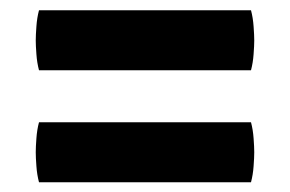

<svg xmlns="http://www.w3.org/2000/svg" viewBox="-20 -512 580 384"><path d="M58 -147.5Q54 -162.5 52.8 -179.8Q51.5 -197 51.5 -207.5Q51.5 -218 52.8 -235.2Q54 -252.5 58 -267.5H482Q486 -252.5 487.2 -235.2Q488.5 -218 488.5 -207.5Q488.5 -197 487.2 -179.8Q486 -162.5 482 -147.5ZM58 -371.5Q54 -386.5 52.8 -403.8Q51.5 -421 51.5 -431Q51.5 -441.5 52.8 -459Q54 -476.5 58 -491.5H482Q486 -476.5 487.2 -459Q488.5 -441.5 488.5 -431Q488.5 -421 487.2 -403.8Q486 -386.5 482 -371.5Z"/></svg>

Font: Signika Negative Light
Style: Bold
Weight: 700
Version: Version 2.001